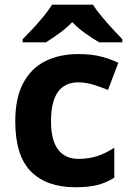

<svg xmlns="http://www.w3.org/2000/svg" viewBox="-20 -786 554 816"><path d="M299.8 9.8Q177.7 9.8 111.3 -57.4Q44.9 -124.5 44.9 -270Q44.9 -370.1 78.9 -433.3Q112.8 -496.6 173.1 -526.4Q233.4 -556.2 313 -556.2Q369.6 -556.2 410.9 -545.2Q452.1 -534.2 482.9 -519L439 -403.8Q403.8 -418 373.5 -427Q343.3 -436 313 -436Q196.8 -436 196.8 -271Q196.8 -189.5 227.1 -150.1Q257.3 -110.8 313 -110.8Q359.4 -110.8 395.5 -123.3Q431.6 -135.7 465.8 -158.2V-30.8Q431.6 -9.3 394.3 0.2Q356.9 9.8 299.8 9.8ZM375 -766.1Q389.2 -743.7 411.9 -716.3Q434.6 -689 458.5 -663.1Q482.4 -637.2 500 -619.1V-606H401.4Q375 -621.6 344 -643.3Q313 -665 287.1 -691.9Q260.7 -665 231 -643.8Q201.2 -622.6 175.3 -606H76.2V-619.1Q94.7 -637.7 118.7 -663.3Q142.6 -689 165 -716.3Q187.5 -743.7 201.2 -766.1Z"/></svg>

Font: Open Sans
Style: Bold
Weight: 700
Designer: Monotype Design Team
Foundry: Monotype Imaging Inc.
Version: Version 3.000; ttfautohint (v1.8.4)